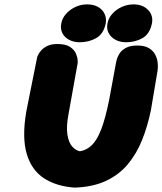

<svg xmlns="http://www.w3.org/2000/svg" viewBox="-20 -854 741 877"><path d="M321 3Q237 -3 180.5 -40Q124 -77 102 -151.5Q80 -226 100 -344L150 -594Q150 -594 154 -603Q158 -612 168 -623.5Q178 -635 196 -644Q214 -653 241 -653Q280 -653 299.5 -640Q319 -627 326.5 -610Q334 -593 334.5 -580Q335 -567 335 -567L293 -333Q282 -275 288 -238.5Q294 -202 310 -184.5Q326 -167 345 -163Q376 -168 400 -191.5Q424 -215 443 -265Q462 -315 479 -400L511 -573Q511 -573 514 -584Q517 -595 526 -609.5Q535 -624 554.5 -635Q574 -646 607 -646Q641 -646 660.5 -634Q680 -622 689 -604.5Q698 -587 700 -569Q702 -551 700.5 -539Q699 -527 699 -527L669 -349Q654 -277 629 -214.5Q604 -152 564 -104Q524 -56 464.5 -28Q405 0 321 3ZM344 -661Q316 -661 295 -672.5Q274 -684 264.5 -703.5Q255 -723 260 -747Q264 -771 282 -791Q300 -811 325 -822.5Q350 -834 378 -834Q407 -834 427.5 -822.5Q448 -811 457.5 -791Q467 -771 463 -747Q453 -699 419.5 -680Q386 -661 344 -661ZM556 -661Q528 -661 507 -672.5Q486 -684 476 -703.5Q466 -723 471 -747Q475 -771 493 -791Q511 -811 536.5 -822.5Q562 -834 590 -834Q632 -834 656.5 -808.5Q681 -783 674 -747Q664 -699 631 -680Q598 -661 556 -661Z"/></svg>

Font: Sour Gummy Black
Style: Italic
Weight: 900
Italic angle: -11.3°
Designer: Stefie Justprince
Foundry: Eifetstype
Version: Version 1.000